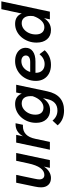

<svg xmlns="http://www.w3.org/2000/svg" viewBox="919 -1679 970 2848"><g transform="rotate(-90 1404.0 -255.0)"><path d="M453 0H338L357 -88Q325 -38 280.5 -11Q236 16 188 16Q122 16 85.5 -23.5Q49 -63 49 -130Q49 -149 51.5 -171.5Q54 -194 60 -222L118 -500H234L176 -222Q167 -180 167 -156Q167 -122 184 -102Q201 -82 232 -82Q354 -82 405 -323L443 -500H559Z M607 0 713 -500H828L807 -400Q871 -509 982 -509H1000L977 -400H954Q884 -400 836 -355Q788 -310 768 -212L723 0Z M969 115 1039 39Q1099 112 1189 112Q1326 112 1359 -43L1372 -103Q1338 -51 1294 -24Q1250 3 1194 3Q1110 3 1058 -52.5Q1006 -108 1006 -204Q1006 -269 1027.5 -325.5Q1049 -382 1087.5 -425Q1126 -468 1177 -492Q1228 -516 1286 -516Q1344 -516 1383 -490Q1422 -464 1439 -417L1456 -500H1571L1474 -41Q1422 210 1189 210Q1047 210 969 115ZM1127 -215Q1127 -157 1155 -126Q1183 -95 1233 -95Q1285 -95 1329.5 -136.5Q1374 -178 1401 -255Q1402 -271 1402 -286Q1402 -351 1374 -384.5Q1346 -418 1294 -418Q1248 -418 1210 -390Q1172 -362 1149.5 -316Q1127 -270 1127 -215Z M2083 -77Q1998 16 1866 16Q1794 16 1740.5 -11.5Q1687 -39 1657.5 -89.5Q1628 -140 1628 -208Q1628 -273 1650.5 -329Q1673 -385 1713 -427Q1753 -469 1806.5 -492.5Q1860 -516 1922 -516Q1981 -516 2025 -496Q2069 -476 2094 -441Q2119 -406 2119 -359Q2119 -291 2065.5 -252.5Q2012 -214 1916 -214H1748Q1748 -211 1748 -207Q1748 -148 1782.5 -113Q1817 -78 1877 -78Q1962 -78 2024 -154ZM1922 -423Q1864 -423 1821.5 -387.5Q1779 -352 1760 -292H1908Q1955 -292 1980 -309Q2005 -326 2005 -357Q2005 -386 1982 -404.5Q1959 -423 1922 -423Z M2541 0 2559 -87Q2527 -37 2483 -10.5Q2439 16 2383 16Q2295 16 2245.5 -42Q2196 -100 2196 -198Q2196 -263 2217.5 -320.5Q2239 -378 2276.5 -422Q2314 -466 2365 -491Q2416 -516 2474 -516Q2533 -516 2572 -490Q2611 -464 2627 -417L2692 -720H2808L2655 0ZM2317 -209Q2317 -149 2345.5 -115.5Q2374 -82 2425 -82Q2478 -82 2520.5 -125.5Q2563 -169 2589 -244Q2592 -267 2592 -286Q2592 -348 2563.5 -383Q2535 -418 2485 -418Q2438 -418 2400 -389.5Q2362 -361 2339.5 -313.5Q2317 -266 2317 -209Z"/></g></svg>

Font: Wix Madefor Text SemiBold
Style: Italic
Weight: 600
Italic angle: -12°
Designer: Dalton Maag Ltd
Foundry: Dalton Maag Ltd
Version: Version 3.100